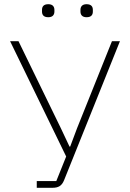

<svg xmlns="http://www.w3.org/2000/svg" viewBox="-20 -894 619 914"><path d="M155 -32H248L295 -149L28 -698H68L270 -283L311 -196H314L347 -284L513 -698H551L285 -36C274 -9 258 0 229 0H155ZM210 -812C187 -812 180 -824 180 -839V-847C180 -862 187 -874 210 -874C231 -874 239 -862 239 -847V-839C239 -824 231 -812 210 -812ZM392 -812C371 -812 363 -824 363 -839V-847C363 -862 371 -874 392 -874C415 -874 422 -862 422 -847V-839C422 -824 415 -812 392 -812Z"/></svg>

Font: Plexus Sans ExtraLight
Style: Regular
Weight: 250
Version: Version 2.001;PS 002.001;hotconv 1.0.70;makeotf.lib2.5.58329